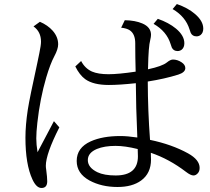

<svg xmlns="http://www.w3.org/2000/svg" viewBox="-20 -894 1040 951"><path d="M761.7 -800.8Q815.4 -782.2 851.6 -752.4Q893.1 -717.8 893.1 -679.7Q893.1 -658.7 879.9 -647.9Q870.6 -641.1 859.9 -641.1Q839.4 -641.1 831.1 -658.2Q829.6 -661.1 825.2 -675.3Q805.7 -738.8 740.7 -775.9ZM856 -874Q910.6 -855 945.3 -825.2Q986.8 -790 986.8 -752.4Q986.8 -731.4 973.6 -720.7Q964.4 -713.9 953.6 -713.9Q933.1 -713.9 924.8 -731Q923.3 -733.9 918.9 -748Q899.4 -811.5 835 -849.1ZM381.8 -591.8Q400.9 -555.2 435.5 -539.6Q466.3 -526.4 517.6 -526.4Q566.4 -526.4 651.9 -539.1Q649.9 -614.3 649.9 -666V-679.2Q649.9 -726.1 622.6 -744.1Q607.9 -753.9 580.1 -756.8L598.1 -793.9Q649.9 -793 685.1 -777.8Q728 -759.3 728 -721.7Q728 -711.9 724.1 -695.8Q715.3 -663.1 713.4 -561.5L712.9 -550.8Q783.2 -565.9 806.2 -584.5Q824.2 -599.1 836.4 -599.1Q858.9 -599.1 879.4 -585.4Q897.9 -573.2 897.9 -556.6Q897.9 -535.6 862.8 -524.4Q795.9 -503.4 711.9 -490.2Q712.4 -346.2 723.1 -201.2Q831.1 -178.7 911.6 -134.3Q968.8 -102.5 968.8 -62.5Q968.8 -45.4 959.5 -35.6Q949.7 -24.9 938.5 -24.9Q924.3 -24.9 900.9 -43Q817.9 -106.4 727.1 -137.2Q727.1 -132.3 727.5 -118.7Q728 -110.4 728 -104Q728 -35.6 679.2 0Q635.3 32.2 562 32.2Q482.9 32.2 423.3 0Q359.9 -34.7 359.9 -96.7Q359.9 -162.6 429.2 -193.8Q487.8 -220.2 576.2 -220.2Q611.3 -220.2 660.2 -212.9Q653.3 -369.1 652.8 -481.9Q571.3 -473.1 519 -473.1Q441.9 -473.1 401.9 -502Q374 -522.5 353 -564.9ZM662.1 -155.8Q599.6 -171.4 552.2 -171.4Q497.1 -171.4 460 -156.2Q415 -137.2 415 -101.1Q415 -64 462.4 -41Q496.1 -24.9 552.7 -24.9Q663.1 -24.9 663.1 -119.6ZM247.1 -293.9 273.9 -263.2Q207 -131.3 207 -72.8Q207 -64.5 209 -52.2Q213.9 -15.1 213.9 3.9Q213.9 37.1 185.5 37.1Q160.2 37.1 140.6 -5.4Q106 -80.1 106 -211.9Q106 -273.9 117.7 -351.1Q127 -409.7 165 -583Q170.9 -608.4 174.8 -630.4Q183.1 -669.9 183.1 -687.5Q183.1 -736.8 146 -763.2L177.7 -786.1Q216.3 -769.5 241.2 -741.7Q268.1 -710.9 268.1 -674.3Q268.1 -650.9 249 -615.2Q229 -577.6 209 -510.3Q178.2 -405.3 165 -286.1Q159.7 -238.3 159.7 -208.5Q159.7 -177.7 166 -140.1Z"/></svg>

Font: BIZ UDMincho
Style: Regular
Weight: 400
Monospace: yes
Designer: TypeBank Co., Ltd.
Foundry: Morisawa Inc.
Version: Version 1.06